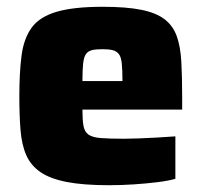

<svg xmlns="http://www.w3.org/2000/svg" viewBox="-20 -538 598 566"><path d="M301 8Q226 8 177 -1.5Q128 -11 99.5 -30.5Q71 -50 57.5 -80.5Q44 -111 40.5 -154.5Q37 -198 37 -254Q37 -324 43.5 -374Q50 -424 73 -456Q96 -488 146 -503Q196 -518 283 -518Q353 -518 397 -509Q441 -500 465.5 -481Q490 -462 501 -431.5Q512 -401 514.5 -356.5Q517 -312 517 -254V-215H223Q223 -185 226 -167.5Q229 -150 240.5 -141.5Q252 -133 277.5 -131Q303 -129 346 -129Q365 -129 389.5 -130Q414 -131 442.5 -132.5Q471 -134 497 -136V-11Q477 -5 444.5 -1Q412 3 375 5.5Q338 8 301 8ZM341 -283V-299Q341 -332 339 -351Q337 -370 330.5 -378.5Q324 -387 312.5 -390Q301 -393 282 -393Q262 -393 250.5 -390Q239 -387 233 -378Q227 -369 225 -350Q223 -331 223 -299H358Z"/></svg>

Font: Saira Thin ExtraBold
Style: Regular
Weight: 800
Version: Version 1.101